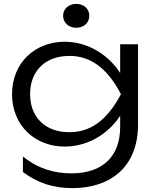

<svg xmlns="http://www.w3.org/2000/svg" viewBox="-20 -791 802 989"><path d="M313 -36C443 -36 546 -112 599 -195V-137C599 12 511 102 348 102C264 102 178 80 98 15V95C174 152 255 178 353 178C546 178 691 72 691 -150V-563H599V-415C546 -498 443 -576 313 -576C161 -576 42 -468 42 -306C42 -144 161 -36 313 -36ZM338 -110C208 -110 135 -192 135 -306C135 -421 208 -503 338 -503C441 -503 530 -446 603 -306C530 -167 442 -110 338 -110ZM373 -648C412 -648 440 -674 440 -710C440 -745 412 -771 373 -771C334 -771 305 -745 305 -710C305 -674 334 -648 373 -648Z"/></svg>

Font: Bounded Light
Style: Regular
Weight: 300
Designer: Vlad Churkin
Version: Version 3.0